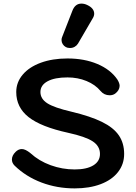

<svg xmlns="http://www.w3.org/2000/svg" viewBox="-20 -1034 754 1064"><path d="M61 -116Q46 -131 46 -150Q46 -172 66 -192Q82 -208 101 -208Q121 -208 149 -185Q196 -142 260.5 -118.5Q325 -95 394 -95Q460 -95 497 -117.5Q534 -140 534 -181Q534 -224 494 -250.5Q454 -277 358 -298Q207 -331 138.5 -385Q70 -439 70 -524Q70 -578 106 -620.5Q142 -663 206.5 -686.5Q271 -710 354 -710Q447 -710 519.5 -679.5Q592 -649 630 -594Q643 -573 643 -558Q642 -533 618 -515Q605 -506 588 -506Q557 -506 537 -530Q508 -565 459.5 -585Q411 -605 354 -605Q283 -605 243.5 -583.5Q204 -562 204 -524Q204 -486 242.5 -461.5Q281 -437 376 -415Q481 -390 545 -358.5Q609 -327 638.5 -284Q668 -241 668 -181Q668 -124 634 -80.5Q600 -37 538 -13.5Q476 10 394 10Q296 10 210 -22.5Q124 -55 61 -116ZM321 -812Q321 -821 324 -828L381 -974Q396 -1014 431 -1014Q448 -1014 464 -1006Q502 -988 502 -958Q502 -945 493 -931L412 -792Q405 -781 393.5 -774.5Q382 -768 368 -768Q354 -768 345 -773Q334 -779 327.5 -789.5Q321 -800 321 -812Z"/></svg>

Font: Kodchasan
Style: Bold
Weight: 700
Designer: Katatrad Aksorn Co.,Ltd.
Foundry: Cadson Demak Co.,Ltd.
Version: Version 1.000; ttfautohint (v1.6)